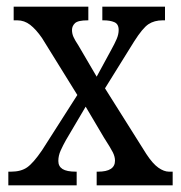

<svg xmlns="http://www.w3.org/2000/svg" viewBox="-20 -556 542 576"><path d="M5 0V-41H13Q43 -41 61.5 -54Q80 -67 106 -105L212 -271L106 -442Q88 -468 70.5 -481.5Q53 -495 32 -495H21V-536H245V-495H243Q214 -495 205 -486.5Q196 -478 196 -466Q196 -455 200.5 -445Q205 -435 215 -420L270 -326L314 -407Q324 -425 330 -439Q336 -453 336 -466Q336 -484 323 -489.5Q310 -495 291 -495H287V-536H475V-495H468Q443 -495 425.5 -483.5Q408 -472 382 -431L295 -291L419 -94Q438 -65 455 -53Q472 -41 487 -41H498V0H270V-41H274Q325 -41 325 -74Q325 -86 318.5 -99Q312 -112 292 -143L237 -236L178 -136Q169 -120 162 -104.5Q155 -89 155 -73Q155 -57 167.5 -49Q180 -41 208 -41H210V0Z"/></svg>

Font: Noto Serif Sinhala Condensed
Style: Regular
Weight: 400
Width: 3
Designer: Jelle Bosma - Monotype Design Team
Foundry: Monotype Imaging Inc.
Version: Version 2.007; ttfautohint (v1.8.4.7-5d5b)